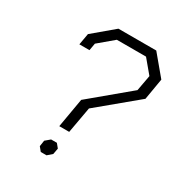

<svg xmlns="http://www.w3.org/2000/svg" viewBox="-167 -811 858 923"><g transform="rotate(30 262.0 -350.0)"><path d="M238 -314 449 -490 465 -577 404 -650H242L160 -581L153 -541H97L108 -604L222 -700H432L523 -591L503 -473L291 -297L265 -152H210ZM177 -22 182 -55 208 -77H240L258 -55L252 -22L227 0H195Z"/></g></svg>

Font: Chakra Petch Light
Style: Italic
Weight: 300
Italic angle: -10°
Designer: Katatrad Aksorn Co.,Ltd.
Foundry: Cadson Demak Co.,Ltd.
Version: Version 1.000; ttfautohint (v1.6)